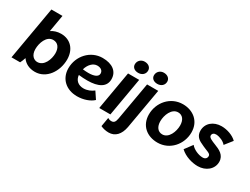

<svg xmlns="http://www.w3.org/2000/svg" viewBox="-74 -1398 2929 2253"><g transform="rotate(30 1390.0 -271.5)"><path d="M12 0H129C137 -14 150 -46 159 -74C195 -21 255 11 333 11C489 11 591 -143 591 -303C591 -439 508 -531 380 -531C328 -531 284 -516 248 -492L287 -720H137ZM300 -103C258 -103 206 -136 206 -225C206 -305 245 -422 336 -422C398 -422 435 -374 435 -298C435 -218 393 -103 300 -103Z M905 12C992 12 1075 -18 1121 -62L1059 -155C1023 -127 976 -106 924 -106C856 -106 806 -145 800 -216C842 -211 881 -209 917 -209C1066 -209 1157 -258 1157 -363C1157 -468 1076 -529 944 -529C780 -529 654 -390 654 -224C654 -80 759 12 905 12ZM808 -297C827 -366 876 -420 934 -420C980 -420 1013 -398 1013 -357C1013 -314 963 -292 884 -292C859 -292 833 -294 808 -297Z M1201 0H1352L1442 -520H1291ZM1390 -585C1439 -585 1479 -616 1479 -666C1479 -707 1446 -738 1393 -738C1345 -738 1306 -703 1306 -654C1306 -613 1339 -585 1390 -585Z M1439 195C1526 195 1585 134 1605 25L1700 -520H1549L1459 -6C1450 46 1433 63 1400 63C1381 63 1368 59 1351 49L1330 171C1363 187 1402 195 1439 195ZM1649 -585C1698 -585 1738 -616 1738 -666C1738 -707 1705 -738 1652 -738C1604 -738 1565 -703 1565 -654C1565 -613 1598 -585 1649 -585Z M1994 11C2162 11 2282 -131 2282 -292C2282 -445 2168 -530 2032 -530C1863 -530 1743 -388 1743 -227C1743 -76 1852 11 1994 11ZM1995 -101C1935 -101 1899 -150 1899 -225C1899 -305 1942 -419 2030 -419C2091 -419 2126 -370 2126 -296C2126 -213 2082 -101 1995 -101Z M2541 14C2652 14 2737 -58 2737 -155C2737 -247 2661 -281 2594 -307C2538 -329 2495 -347 2495 -374C2495 -402 2515 -418 2549 -417C2597 -414 2653 -389 2681 -354L2761 -455C2713 -504 2627 -533 2554 -533C2444 -533 2362 -465 2362 -364C2362 -299 2400 -262 2453 -239C2546 -191 2596 -191 2596 -153C2596 -122 2575 -103 2542 -103C2483 -103 2411 -136 2377 -179L2300 -76C2366 -13 2467 14 2541 14Z"/></g></svg>

Font: Fixel Text 20240404
Style: Bold Italic
Weight: 700
Width: 4
Italic angle: -10°
Designer: AlfaBravo + MacPaw
Foundry: Kyrylo Tkachov, Marchela Mozhyna, Serhii Makarenko, Maria Weinstein, Zakhar Kryvoshyya
Version: Version 1.211;Glyphs 3.2 (3225)